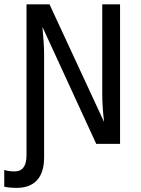

<svg xmlns="http://www.w3.org/2000/svg" viewBox="-46 -679 666 906"><path d="M408.2 0 154.3 -551.8Q162.1 -465.8 162.1 -427.7V63.5Q162.1 134.8 128.9 171.1Q95.7 207.5 33.2 207.5Q-1.5 207.5 -25.9 202.1V123Q-4.4 129.9 22.9 129.9Q79.1 129.9 79.1 53.2V-658.7H187.5L445.3 -103Q436.5 -173.3 436.5 -236.8V-658.7H520.5V0Z"/></svg>

Font: Cousine
Style: Regular
Weight: 400
Monospace: yes
Designer: Steve Matteson
Foundry: Ascender Corporation
Version: Version 1.20